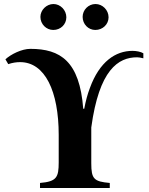

<svg xmlns="http://www.w3.org/2000/svg" viewBox="-20 -935 743 955"><path d="M520 -849C520 -885 490 -915 455 -915C420 -915 391 -886 391 -851C391 -815 419 -786 454 -786C491 -786 520 -814 520 -849ZM310 -849C310 -885 280 -915 246 -915C211 -915 181 -885 181 -851C181 -815 210 -786 245 -786C282 -786 310 -814 310 -849ZM693 -670C680 -678 657 -682 639 -682C555 -682 475 -629 427 -497C415 -465 407 -436 399 -394H394C376 -631 280 -692 131 -692C88 -692 34 -665 7 -640L21 -616C42 -623 61 -626 80 -626C204 -626 272 -481 272 -264V-128C272 -53 262 -32 179 -25V0H526V-25C447 -32 434 -45 434 -123V-301C473 -588 568 -650 662 -650C669 -650 682 -648 693 -645Z"/></svg>

Font: STIXGeneral
Style: Bold
Weight: 700
Designer: MicroPress Inc., with final additions and corrections provided by Coen Hoffman, Elsevier (retired)
Version: Version 1.1.0